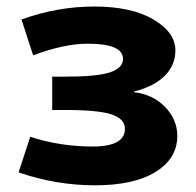

<svg xmlns="http://www.w3.org/2000/svg" viewBox="-20 -550 592 580"><path d="M36.1 -29.3 71.3 -136.7Q162.1 -107.4 259.8 -107.4Q357.4 -107.4 357.4 -161.1Q357.4 -190.4 317.9 -204.1Q278.3 -217.8 174.8 -217.8H137.7V-318.4H174.8Q273.4 -318.4 312.5 -331.5Q351.6 -344.7 351.6 -372.1Q351.6 -418 245.1 -418Q173.8 -418 80.1 -382.8L44.9 -491.2Q153.3 -530.3 265.1 -530.3Q377 -530.3 443.4 -491.2Q509.8 -452.1 509.8 -397.5Q509.8 -353.5 478 -321.3Q446.3 -289.1 384.8 -273.4V-271.5Q442.4 -264.6 479 -226.6Q515.6 -188.5 515.6 -139.6Q515.6 -71.3 450.2 -30.8Q384.8 9.8 267.1 9.8Q149.4 9.8 36.1 -29.3Z"/></svg>

Font: GenEi M Gothic v2 Heavy
Style: Regular
Weight: 800
Version: Version 2.0